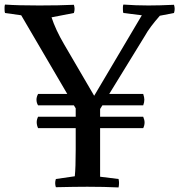

<svg xmlns="http://www.w3.org/2000/svg" viewBox="-30 -819 786 842"><path d="M598 -257H409V-44L490 -34Q492 -24 492 -17Q492 -12 491.5 -7Q491 -2 490 3Q427 0 353 0Q326 0 291.5 0.5Q257 1 215 2Q212 -7 212 -16Q212 -25 215 -34L298 -46Q300 -65 301 -94Q302 -123 302 -163V-257H137Q131 -270 131 -283Q131 -295 137 -307H302V-344L294 -357H137Q130 -368 130 -382Q130 -394 137 -407H265L63 -752L-8 -762Q-10 -767 -10 -778Q-10 -783 -10 -788Q-10 -793 -8 -799Q20 -797 57 -796Q94 -795 142 -795Q229 -795 294 -798Q297 -789 297 -780Q297 -771 294 -762L196 -743Q214 -688 251 -625L383 -399L592 -752L511 -762Q509 -767 509 -778Q509 -783 509 -788Q509 -793 511 -799Q539 -797 566 -796Q593 -795 621 -795Q668 -795 733 -798Q736 -789 736 -780Q736 -771 733 -762L671 -750Q649 -725 632.5 -703Q616 -681 605 -661L449 -407H598Q603 -392 603 -382Q603 -370 598 -357H419L409 -341V-307H598Q604 -293 604 -282Q604 -269 598 -257Z"/></svg>

Font: Adamina
Style: Regular
Weight: 400
Designer: Cyreal (www.cyreal.org)
Foundry: Alexei Vanyashin
Version: Version 1.013